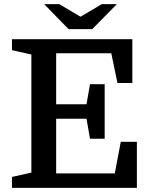

<svg xmlns="http://www.w3.org/2000/svg" viewBox="-20 -910 734 930"><path d="M487 -238H416L399 -335H252V-70H536L565 -223H643V0H38V-53L132 -74V-646L38 -667V-720H621V-508H549L519 -652H252V-405H399L416 -502H487ZM427 -769 546 -890H473L370 -829L267 -890H194L312 -769Z"/></svg>

Font: Domine SemiBold
Style: Regular
Weight: 600
Designer: Pablo Impallari, Rodrigo Fuenzalida, Brenda Gallo
Foundry: Pablo Impallari, Rodrigo Fuenzalida, Brenda Gallo
Version: Version 2.000